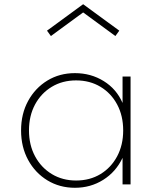

<svg xmlns="http://www.w3.org/2000/svg" viewBox="-20 -875 755 911"><path d="M335.5 16Q410 16 470 -21.8Q530 -59.5 561.5 -126V0H599.5V-512H561.5V-386.5Q533 -452.5 472.2 -490.2Q411.5 -528 335.5 -528Q262.5 -528 204.8 -492.8Q147 -457.5 113.5 -396.2Q80 -335 80 -256Q80 -177.5 113.5 -116Q147 -54.5 205 -19.2Q263 16 335.5 16ZM341 -18.5Q276.5 -18.5 226 -49Q175.5 -79.5 146.5 -133.2Q117.5 -187 117.5 -256Q117.5 -325.5 146.2 -379Q175 -432.5 225.5 -463Q276 -493.5 341 -493.5Q406.5 -493.5 457 -463Q507.5 -432.5 536 -379Q564.5 -325.5 564.5 -256Q564.5 -187 535.8 -133.2Q507 -79.5 456.8 -49Q406.5 -18.5 341 -18.5ZM221.5 -704 374.5 -816 527.5 -704 546 -729.5 374.5 -855 203 -729.5Z"/></svg>

Font: Spartan ExtraLight
Style: Regular
Weight: 200
Designer: Matt Bailey, Mirko Velimirovic
Foundry: Matt Bailey
Version: Version 1.003; ttfautohint (v1.8.3)